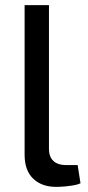

<svg xmlns="http://www.w3.org/2000/svg" viewBox="-20 -720 343 749"><path d="M171 -700V-139Q171 -108 188.5 -92Q206 -76 237 -76H283L294 -5Q284 0 266.5 3Q249 6 230.5 7.5Q212 9 199 9Q143 9 109.5 -23Q76 -55 76 -116V-700Z"/></svg>

Font: Exo 2 Medium
Style: Regular
Weight: 500
Designer: Natanael Gama
Foundry: Natanael Gama
Version: Version 2.010